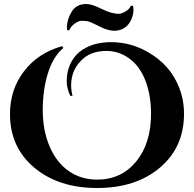

<svg xmlns="http://www.w3.org/2000/svg" viewBox="-20 -927 970 961"><path d="M635 -898H646Q648 -887 648 -876Q648 -846 629 -814Q602 -773 550 -773Q520 -773 474 -796.5Q428 -820 414 -821.5Q400 -823 387.5 -823Q375 -823 355 -809.5Q335 -796 327 -776H316Q315 -783 315 -791Q315 -829 338.5 -868Q362 -907 412 -907Q440 -907 488.5 -882.5Q537 -858 575 -858Q588 -858 608 -869.5Q628 -881 635 -898ZM332 -447Q314 -485 314 -519.5Q314 -554 323 -583.5Q332 -613 353 -641.5Q374 -670 412 -689Q464 -716 537 -716Q633 -716 719 -667Q832 -603 876 -490Q901 -428 901 -357Q901 -190 780.5 -88Q660 14 466.5 14Q273 14 151.5 -88Q30 -190 30 -356Q30 -480 101 -571.5Q172 -663 291 -696L297 -687Q246 -644 220 -561Q194 -478 194 -376Q194 -274 228.5 -193.5Q263 -113 324.5 -70.5Q386 -28 466 -28Q587 -28 661.5 -118.5Q736 -209 736 -358Q736 -448 709 -520.5Q682 -593 629.5 -632.5Q577 -672 513 -672Q442 -672 398 -635Q336 -582 336 -500Q336 -474 343 -447Z"/></svg>

Font: Cinzel Decorative
Style: Bold
Weight: 700
Version: Version 1.002;PS 001.002;hotconv 1.0.56;makeotf.lib2.0.21325